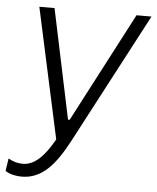

<svg xmlns="http://www.w3.org/2000/svg" viewBox="-72 -564 657 805"><g transform="rotate(5 256.5 -162.0)"><path d="M49 196C134 196 189 132 244 28L533 -520H470L229 -59H222L125 -520H61L180 28C139 101 98 142 49 142C28 142 9 137 -12 125L-20 178C-1 191 26 196 49 196Z"/></g></svg>

Font: Fixel Text 20240404 Light
Style: Italic
Weight: 300
Width: 4
Italic angle: -10°
Designer: AlfaBravo + MacPaw
Foundry: Kyrylo Tkachov, Marchela Mozhyna, Serhii Makarenko, Maria Weinstein, Zakhar Kryvoshyya
Version: Version 1.211;Glyphs 3.2 (3225)